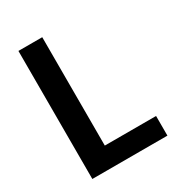

<svg xmlns="http://www.w3.org/2000/svg" viewBox="-173 -831 864 939"><g transform="rotate(-30 258.5 -361.5)"><path d="M207.5 -111H497V0H73V-723H207.5Z"/></g></svg>

Font: Lato TR
Style: Bold
Weight: 700
Designer: Lukasz Dziedzic
Foundry: tyPoland Lukasz Dziedzic
Version: Version 1.104 2013